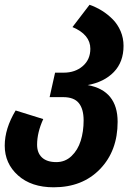

<svg xmlns="http://www.w3.org/2000/svg" viewBox="-35 -567 581 808"><path d="M334 -209Q460 -186 460 -54.2Q460 67.9 386 144.5Q312 221.2 190.9 221.2Q96.7 221.2 40.8 171.1Q-15.1 121.1 -15.1 45.9Q-15.1 -25.9 30.8 -102.1L147 -65.9Q121.1 -9.3 121.1 42Q121.1 76.7 141.8 95.9Q162.6 115.2 202.1 115.2Q239.3 115.2 265.9 89.8Q292.5 64.5 304.7 25.4Q316.9 -13.7 316.9 -60.1Q316.9 -108.4 296.6 -133.3Q276.4 -158.2 231 -158.2H173.8L196.8 -261.2H232.9Q281.2 -261.2 313.2 -288.8Q345.2 -316.4 345.2 -361.8Q345.2 -421.4 270 -453.1L341.8 -546.9Q369.6 -537.1 394 -522Q418.5 -506.8 439.5 -485.6Q460.4 -464.4 472.7 -435.5Q484.9 -406.7 484.9 -374Q484.9 -306.2 444.1 -263.9Q403.3 -221.7 334 -209Z"/></svg>

Font: FiraGO SemiBold
Style: Italic
Weight: 600
Italic angle: -8°
Designer: bBox Type GmbH
Foundry: bBox Type GmbH
Version: Version 1.001;PS 001.001;hotconv 1.0.88;makeotf.lib2.5.64775